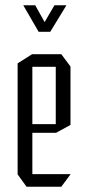

<svg xmlns="http://www.w3.org/2000/svg" viewBox="-20 -710 335 730"><path d="M81 0 47 -47V-48H248V-47L213 0ZM47 -48V-469L102 -504H103V-48ZM103 -205V-238H192V-205ZM103 -456V-504H213L248 -457V-456ZM192 -205V-456H248V-235L193 -205ZM127 -589 69 -689V-690H114L168 -593ZM128 -589 187 -690H232V-689L171 -589Z"/></svg>

Font: Foldit Light
Style: Regular
Weight: 300
Version: Version 1.003